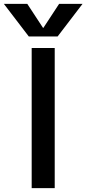

<svg xmlns="http://www.w3.org/2000/svg" viewBox="-58 -980 450 1000"><path d="M168 -835 250 -960H372L242 -790H92L-38 -960H84L166 -835ZM107 0V-730H227V0Z"/></svg>

Font: M PLUS 1p Medium
Style: Regular
Weight: 500
Version: Version 1.062